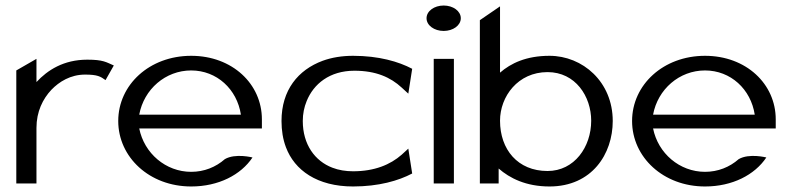

<svg xmlns="http://www.w3.org/2000/svg" viewBox="-20 -664 2862 695"><path d="M39 0H112V-201C112 -260 135 -306 166 -339C194 -368 235 -394 288 -394C333 -394 344 -387 362 -374L392 -427C364 -439 354 -448 296 -448C210 -448 152 -410 112 -367V-451L39 -409Z M408 -226C408 -95 521 11 672 11C771 11 852 -31 894 -94C894 -94 832 -110 794 -88C761 -59 719 -42 672 -42C580 -42 502 -109 484 -199H928V-232C928 -360 821 -462 672 -462C521 -462 408 -357 408 -226ZM484 -249C501 -341 579 -409 672 -409C765 -409 838 -341 852 -249Z M999 -226C999 -192 1004 -160 1015 -131C1046 -48 1128 11 1258 11C1351 11 1423 -10 1472 -36L1458 -126L1434 -104C1393 -68 1336 -44 1258 -44C1232 -44 1206 -48 1183 -57C1120 -81 1076 -141 1076 -226C1076 -252 1081 -276 1090 -298C1115 -360 1173 -408 1263 -408C1341 -408 1394 -384 1434 -347L1458 -325L1472 -415C1423 -441 1351 -462 1258 -462C1218 -462 1181 -456 1148 -444C1059 -411 999 -338 999 -226Z M1524 -598C1524 -572 1552 -552 1586 -552C1620 -552 1648 -572 1648 -598C1648 -624 1620 -644 1586 -644C1552 -644 1524 -624 1524 -598ZM1550 0H1623V-451H1550Z M1717 0H1785V-54C1825 -19 1884 11 1969 11C2123 11 2198 -107 2198 -226C2198 -368 2089 -462 1969 -462C1885 -462 1829 -435 1790 -401V-641L1717 -591ZM1790 -227C1790 -315 1855 -403 1962 -403C2063 -403 2120 -315 2120 -227C2120 -132 2059 -45 1962 -45C1854 -45 1790 -123 1790 -227Z M2268 -226C2268 -95 2381 11 2532 11C2631 11 2712 -31 2754 -94C2754 -94 2692 -110 2654 -88C2621 -59 2579 -42 2532 -42C2440 -42 2362 -109 2344 -199H2788V-232C2788 -360 2681 -462 2532 -462C2381 -462 2268 -357 2268 -226ZM2344 -249C2361 -341 2439 -409 2532 -409C2625 -409 2698 -341 2712 -249Z"/></svg>

Font: Charger Sport
Style: DfExt
Weight: 400
Designer: Jasper
Foundry: Cannot Into Space Fonts
Version: Version 1.1